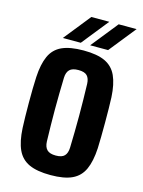

<svg xmlns="http://www.w3.org/2000/svg" viewBox="-118 -843 684 920"><g transform="rotate(15 224.0 -383.0)"><path d="M225 9Q158 9 118.2 -9.2Q78.5 -27.5 60 -67.8Q41.5 -108 38 -174Q37 -197 36.2 -229.8Q35.5 -262.5 35.5 -298.8Q35.5 -335 36 -368.8Q36.5 -402.5 38 -427Q41.5 -492 59.8 -532.2Q78 -572.5 117.8 -590.8Q157.5 -609 225 -609Q292.5 -609 331.8 -590.5Q371 -572 389.2 -531.8Q407.5 -491.5 411 -427Q412 -404 412.5 -371Q413 -338 413 -301.8Q413 -265.5 412.5 -232Q412 -198.5 411 -174Q407.5 -109 389.2 -68.5Q371 -28 331.8 -9.5Q292.5 9 225 9ZM225 -88Q255.5 -88 268.2 -101.5Q281 -115 282 -142Q283 -181.5 283.8 -221Q284.5 -260.5 284.5 -300.5Q284.5 -340.5 283.8 -380Q283 -419.5 282 -458.5Q281 -485.5 268.2 -498.8Q255.5 -512 225 -512Q195 -512 181.5 -498.8Q168 -485.5 167 -458.5Q166 -419.5 165.2 -379.8Q164.5 -340 164.5 -300.2Q164.5 -260.5 165.2 -220.8Q166 -181 167 -142Q168 -115 181.5 -101.5Q195 -88 225 -88ZM112.5 -641 218.5 -773.5H307.5L201.5 -641ZM248 -641 354 -773.5H443L337 -641Z"/></g></svg>

Font: Big Shoulders Display Thin ExtraBold
Style: Regular
Weight: 800
Version: Version 2.002